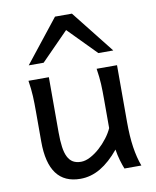

<svg xmlns="http://www.w3.org/2000/svg" viewBox="-88 -848 754 928"><g transform="rotate(-10 289.5 -384.5)"><path d="M449.2 0Q445.8 -8.3 441.9 -19.5Q438 -30.8 434.3 -43.5Q430.7 -56.2 427.5 -70.1Q424.3 -84 422.4 -97.7Q377.9 -43.5 330.8 -15.6Q283.7 12.2 231.9 12.2Q75.7 12.2 75.7 -197.8V-341.8Q75.7 -365.2 75.4 -384.3Q75.2 -403.3 74.2 -421.1Q73.2 -439 71.3 -457.5Q69.3 -476.1 65.9 -498H166V-227.1Q166 -185.5 170.2 -155.5Q174.3 -125.5 184.1 -106.2Q193.8 -86.9 209.7 -77.6Q225.6 -68.4 249 -68.4Q270.5 -68.4 294.9 -81.3Q319.3 -94.2 341.6 -114.3Q363.8 -134.3 382.1 -158.4Q400.4 -182.6 410.2 -205.1V-341.8Q410.2 -365.7 409.9 -385Q409.7 -404.3 408.7 -421.9Q407.7 -439.5 405.8 -457.5Q403.8 -475.6 400.4 -498H500.5V-219.7Q500.5 -148.4 508.5 -95Q516.6 -41.5 532.2 0ZM80.1 -571.3 246.1 -781.2H329.1L495.1 -571.3H421.9L287.6 -708L153.3 -571.3Z"/></g></svg>

Font: Andika Viet
Style: Regular
Weight: 400
Designer: Victor Gaultney, Annie Olsen, Julie Remington, Don Collingsworth, Eric Hays, Becca Hirsbrunner
Foundry: SIL International
Version: Version 5.000